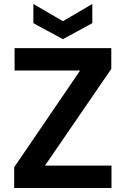

<svg xmlns="http://www.w3.org/2000/svg" viewBox="-20 -941 629 961"><path d="M51 0V-104L381 -588H53V-700H537V-596L205 -112H538V0ZM295 -745 147 -825V-921L295 -835L442 -921V-825Z"/></svg>

Font: DM Sans 11pt
Style: Bold
Weight: 700
Version: Version 4.004;gftools[0.9.30]